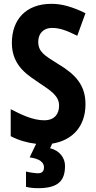

<svg xmlns="http://www.w3.org/2000/svg" viewBox="-20 -837 501 1004"><path d="M320 30C320 -12 291 -50 242 -62L253 -86C359 -103 427 -176 427 -292C427 -392 375 -448 283 -503C212 -547 180 -566 180 -619C180 -661 207 -691 251 -691C291 -691 326 -679 384 -650L427 -768C357 -802 303 -817 249 -817C116 -817 42 -735 42 -612C42 -486 137 -438 184 -404C244 -364 289 -336 289 -285C289 -243 267 -208 211 -208C153 -208 94 -236 36 -266V-125C77 -103 125 -90 169 -85L135 -14C190 -7 210 14 210 38C210 61 197 69 179 69C164 69 136 65 116 60V140C136 145 156 147 180 147C288 147 320 105 320 30Z"/></svg>

Font: Noto Sans Kannada UI Condensed
Style: Bold
Weight: 700
Width: 3
Designer: Jelle Bosma - Monotype Design Team
Foundry: Monotype Imaging Inc.
Version: Version 2.005